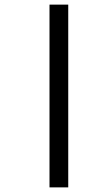

<svg xmlns="http://www.w3.org/2000/svg" viewBox="-20 -671 419 830"><path d="M194 139V-651H275V139Z"/></svg>

Font: Noto Sans Telugu
Style: Regular
Weight: 400
Designer: Jelle Bosma - Monotype Design Team
Foundry: Monotype Imaging Inc.
Version: Version 2.003